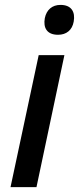

<svg xmlns="http://www.w3.org/2000/svg" viewBox="-20 -764 323 784"><path d="M217 -622C251 -622 275 -641 281 -676C288 -715 272 -744 227 -744C193 -744 170 -724 163 -690C156 -651 171 -622 217 -622ZM23 0H129L243 -539H138Z"/></svg>

Font: Noto Sans Medium
Style: Italic
Weight: 500
Italic angle: -12°
Designer: Monotype Design Team
Foundry: Monotype Imaging Inc.
Version: Version 2.013